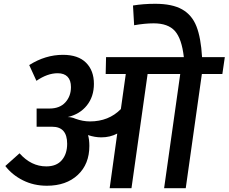

<svg xmlns="http://www.w3.org/2000/svg" viewBox="-20 -992 1205 1012"><path d="M1152 -602H1044L959 0H845L930 -602H758L673 0H558L598 -288Q560 -268 514 -268Q480 -268 444 -280Q451 -256 451 -223Q451 -127 390 -70Q329 -13 227 -13Q158 -13 101 -41.5Q44 -70 8 -117L83 -184Q144 -115 224 -115Q278 -115 306 -148Q334 -181 334 -234Q334 -324 255 -324H173V-420H241Q295 -420 324.5 -452.5Q354 -485 354 -533Q354 -569 336 -587.5Q318 -606 284 -606Q230 -606 172 -566L134 -649Q219 -703 312 -703Q392 -703 433.5 -661.5Q475 -620 475 -550Q475 -483 438 -436.5Q401 -390 337 -375Q358 -375 378 -366Q417 -352 454 -352Q553 -352 617 -417L643 -602H537L539 -691H949Q938 -788 902 -828.5Q866 -869 790 -869Q744 -869 687 -859L681 -963Q735 -972 798 -972Q888 -972 940 -942.5Q992 -913 1015.5 -853Q1039 -793 1045 -691H1165Z"/></svg>

Font: FiraGO Medium
Style: Italic
Weight: 500
Italic angle: -8°
Designer: bBox Type GmbH
Foundry: bBox Type GmbH
Version: Version 1.001